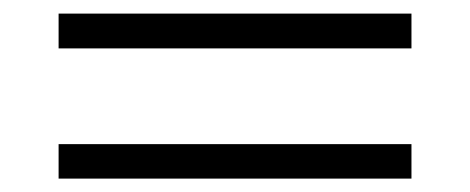

<svg xmlns="http://www.w3.org/2000/svg" viewBox="-20 -515 705 288"><path d="M597.2 -298.8V-247.1H67.9V-298.8ZM597.2 -494.6V-442.4H67.9V-494.6Z"/></svg>

Font: Habibi
Style: Regular
Weight: 400
Designer: Magnus Gaarde
Foundry: Magnus Gaarde
Version: Version 1.001